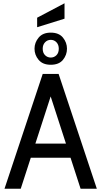

<svg xmlns="http://www.w3.org/2000/svg" viewBox="-20 -1151 618 1171"><path d="M426.5 -189H151.5V-275H426.5ZM274.5 -607.5H303.5L106.5 0H7.5L240.5 -700H337.5L570.5 0H471.5ZM289.5 -756Q240.5 -756 215.5 -786Q190.5 -816 190.5 -854Q190.5 -891.5 215.8 -921.8Q241 -952 289.5 -952Q339 -952 363.8 -921.8Q388.5 -891.5 388.5 -854Q388.5 -816 364 -786Q339.5 -756 289.5 -756ZM289.5 -800Q310 -800 324.2 -814.2Q338.5 -828.5 338.5 -854Q338.5 -878 324.5 -893Q310.5 -908 289.5 -908Q269 -908 254.8 -893Q240.5 -878 240.5 -854Q240.5 -828.5 255 -814.2Q269.5 -800 289.5 -800ZM206.5 -985V-1043L373.5 -1131V-1037Z"/></svg>

Font: Cabin
Style: Regular
Weight: 400
Width: 4
Designer: Pablo Impallari
Foundry: Pablo Impallari. http://www.impallari.com Igino Marini. http://www.ikern.com
Version: Version 3.001